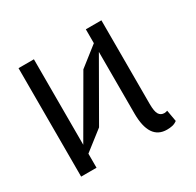

<svg xmlns="http://www.w3.org/2000/svg" viewBox="-123 -667 829 813"><g transform="rotate(-30 291.0 -260.0)"><path d="M134.8 -68.8V0H59.6V-530.3H134.8V-112.3L294.9 -388.7L388.7 -462.4V-530.3H464.8V-121.1Q464.8 -84.5 473.6 -70.6Q482.4 -56.6 500 -56.6Q503.9 -56.6 507.8 -57.6Q511.7 -58.6 514.6 -59.6L524.4 -3.9Q513.2 4.4 501.2 7.1Q489.3 9.8 474.6 9.8Q388.7 9.8 388.7 -119.1V-419.9L229.5 -142.6Z"/></g></svg>

Font: Pretendard JP Light
Style: Regular
Weight: 300
Designer: Base glyphs from Inter by Rasmus Andersson; Hangeul glyphs from Noto Sans CJK(Source Han Sans) by Jang Soo-young and Kan
Foundry: Kil Hyung-jin
Version: Version 1.309